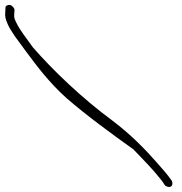

<svg xmlns="http://www.w3.org/2000/svg" viewBox="-118 -700 729 771"><path d="M-87 -603C-81 -589 -71 -573 -58 -554L-14 -494C29 -436 78 -370 149 -306C231 -235 331 -162 418 -100C459 -57 495 -21 524 16C531 24 535 30 537 33C542 40 543 46 552 49C570 56 579 43 572 26C553 -1 540 -15 512 -47C466 -99 411 -157 333 -216C212 -305 94 -418 14 -510C-11 -546 -37 -576 -54 -612C-59 -622 -62 -631 -61 -640L-60 -657C-59 -662 -61 -666 -64 -670C-71 -679 -79 -683 -90 -678C-95 -676 -96 -673 -96 -668L-97 -650C-99 -635 -95 -620 -87 -603Z"/></svg>

Font: Stray Cat
Style: SuExtOpObl
Weight: 400
Version: Version 1.0